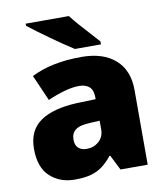

<svg xmlns="http://www.w3.org/2000/svg" viewBox="-86 -837 795 919"><g transform="rotate(-10 311.5 -378.0)"><path d="M335.9 -563Q440.9 -563 500 -511Q559.1 -459 559.1 -362.8V0H426.8L390.1 -73.2H386.2Q362.8 -43.9 338.1 -25.6Q313.5 -7.3 281.7 1.2Q250 9.8 204.1 9.8Q131.8 9.8 84 -34.2Q36.1 -78.1 36.1 -168.9Q36.1 -257.8 97.7 -300.8Q159.2 -343.8 275.9 -349.1L368.2 -352.1V-359.9Q368.2 -397 349.9 -412.6Q331.5 -428.2 300.8 -428.2Q268.1 -428.2 227.8 -416.7Q187.5 -405.3 147 -387.2L91.8 -513.2Q139.6 -537.6 200.2 -550.3Q260.7 -563 335.9 -563ZM369.1 -247.1 325.2 -245.1Q272.5 -243.2 251.2 -226.8Q230 -210.4 230 -180.2Q230 -151.9 245.1 -138.4Q260.3 -125 285.2 -125Q319.8 -125 344.5 -147Q369.1 -168.9 369.1 -204.1ZM311 -766.1Q328.1 -743.7 351.8 -716.8Q375.5 -689.9 399.2 -664.3Q422.9 -638.7 439 -620.1V-606H312Q291.5 -618.7 263.2 -638.2Q234.9 -657.7 204.1 -679.4Q173.3 -701.2 146.2 -721.4Q119.1 -741.7 101.1 -755.9V-766.1Z"/></g></svg>

Font: Open Sans ExtraBold
Style: Regular
Weight: 800
Designer: Monotype Design Team
Foundry: Monotype Imaging Inc.
Version: Version 3.003; ttfautohint (v1.8.4)